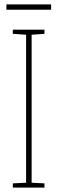

<svg xmlns="http://www.w3.org/2000/svg" viewBox="-20 -848 259 868"><path d="M181 0H38V-19L98 -22V-691L38 -695V-714H181V-695L123 -691V-22L181 -19ZM211 -828V-804H9V-828Z"/></svg>

Font: Noto Sans Thai ExtCond Thin
Style: Regular
Weight: 100
Width: 2
Designer: Monotype Design Team
Foundry: Monotype Imaging Inc.
Version: Version 2.002; ttfautohint (v1.8.4.7-5d5b)